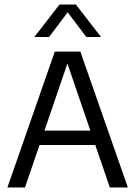

<svg xmlns="http://www.w3.org/2000/svg" viewBox="-20 -821 592 841"><path d="M12.5 0 220 -595H332L540 0H461L269.5 -559.5H281L89.5 0ZM122.5 -186 140 -249H412L429 -186ZM130.5 -659 240.5 -801H312.5L422.5 -659H358L269.5 -776.5H283.5L195 -659Z"/></svg>

Font: Encode Sans SC SemiCondensed
Style: Regular
Weight: 400
Width: 4
Designer: Multiple Designers
Foundry: Impallari Type
Version: Version 3.002